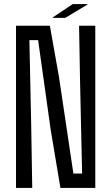

<svg xmlns="http://www.w3.org/2000/svg" viewBox="-20 -927 549 947"><path d="M59 0V-800H226L271 -547L342 -71H385L375 -518L370 -800H450V0H278L230 -287L168 -729H125L134 -303L139 0ZM240 -839V-841L339 -907H412V-905L302 -839Z"/></svg>

Font: Big Shoulders Text
Style: Regular
Weight: 400
Designer: Patric King
Foundry: XO Type Co
Version: Version 1.000; ttfautohint (v1.8.2)